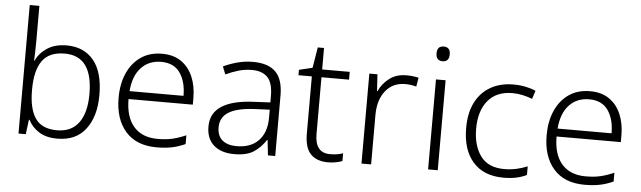

<svg xmlns="http://www.w3.org/2000/svg" viewBox="-48 -941 3778 1131"><g transform="rotate(5 1841.0 -375.0)"><path d="M144 -550Q144 -521 143 -488.5Q142 -456 141 -436H144Q164 -481 210 -511.5Q256 -542 325 -542Q427 -542 484.5 -472.5Q542 -403 542 -267Q542 -141 484.5 -65.5Q427 10 317 10Q250 10 207.5 -17.5Q165 -45 145 -86H141L130 0H87V-760H144ZM318 -493Q225 -493 184.5 -435Q144 -377 144 -267V-260Q144 -152 182.5 -95.5Q221 -39 311 -39Q396 -39 439.5 -98.5Q483 -158 483 -268Q483 -493 318 -493Z M889 -542Q957 -542 1002.5 -510.5Q1048 -479 1071.5 -424Q1095 -369 1095 -298V-259H715Q715 -153 764.5 -96.5Q814 -40 906 -40Q955 -40 992 -48.5Q1029 -57 1073 -76V-24Q1033 -6 994 2Q955 10 904 10Q784 10 720 -63Q656 -136 656 -262Q656 -343 683.5 -406Q711 -469 763 -505.5Q815 -542 889 -542ZM888 -494Q815 -494 769.5 -445Q724 -396 717 -306H1036Q1036 -390 999.5 -442Q963 -494 888 -494Z M1427 -541Q1517 -541 1561 -497Q1605 -453 1605 -358V0H1562L1552 -90H1549Q1520 -45 1478.5 -17.5Q1437 10 1363 10Q1286 10 1242 -28.5Q1198 -67 1198 -139Q1198 -219 1263 -260.5Q1328 -302 1452 -307L1549 -312V-349Q1549 -427 1517.5 -460Q1486 -493 1425 -493Q1384 -493 1346 -482Q1308 -471 1270 -453L1252 -499Q1290 -517 1334.5 -529Q1379 -541 1427 -541ZM1459 -265Q1357 -260 1307.5 -229.5Q1258 -199 1258 -139Q1258 -89 1288.5 -63.5Q1319 -38 1373 -38Q1456 -38 1502 -85.5Q1548 -133 1549 -217V-269Z M1925 -39Q1947 -39 1967 -42Q1987 -45 2002 -51V-5Q1987 1 1965 5.5Q1943 10 1918 10Q1851 10 1815 -27Q1779 -64 1779 -148V-486H1700V-518L1779 -537L1799 -659H1836V-532H1999V-486H1836V-151Q1836 -39 1925 -39Z M2334 -541Q2373 -541 2406 -533L2397 -480Q2365 -489 2331 -489Q2258 -489 2215 -435Q2172 -381 2172 -292V0H2115V-532H2163L2169 -433H2172Q2192 -478 2233 -509.5Q2274 -541 2334 -541Z M2538 -729Q2577 -729 2577 -686Q2577 -642 2538 -642Q2499 -642 2499 -686Q2499 -729 2538 -729ZM2566 -532V0H2509V-532Z M2955 10Q2838 10 2774.5 -62Q2711 -134 2711 -263Q2711 -353 2743 -415Q2775 -477 2832.5 -509.5Q2890 -542 2967 -542Q3005 -542 3039 -535Q3073 -528 3099 -516L3083 -467Q3056 -478 3025 -484.5Q2994 -491 2966 -491Q2871 -491 2820.5 -430Q2770 -369 2770 -264Q2770 -164 2815 -102.5Q2860 -41 2955 -41Q2994 -41 3029 -49Q3064 -57 3092 -69V-18Q3066 -5 3032.5 2.5Q2999 10 2955 10Z M3420 -542Q3488 -542 3533.5 -510.5Q3579 -479 3602.5 -424Q3626 -369 3626 -298V-259H3246Q3246 -153 3295.5 -96.5Q3345 -40 3437 -40Q3486 -40 3523 -48.5Q3560 -57 3604 -76V-24Q3564 -6 3525 2Q3486 10 3435 10Q3315 10 3251 -63Q3187 -136 3187 -262Q3187 -343 3214.5 -406Q3242 -469 3294 -505.5Q3346 -542 3420 -542ZM3419 -494Q3346 -494 3300.5 -445Q3255 -396 3248 -306H3567Q3567 -390 3530.5 -442Q3494 -494 3419 -494Z"/></g></svg>

Font: Noto Sans Thai Looped Light
Style: Regular
Weight: 300
Designer: Sasikarn Vongin, Ben Mitchell
Foundry: The Fontpad Ltd
Version: Version 1.001; ttfautohint (v1.8.4.7-5d5b)